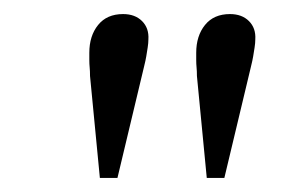

<svg xmlns="http://www.w3.org/2000/svg" viewBox="-20 -800 433 273"><path d="M147 -547H122L108 -692Q108 -699 107.5 -704Q107 -709 107 -714.5Q107 -720 107 -725Q107 -749 119.5 -764.5Q132 -780 155 -780Q172 -780 182 -770Q192 -760 191 -744Q191 -739 190 -732.5Q189 -726 188 -720Q187 -714 185 -706ZM299 -547H274L260 -692Q260 -699 259.5 -704Q259 -709 259 -714.5Q259 -720 259 -725Q259 -749 271.5 -764.5Q284 -780 307 -780Q324 -780 334 -770Q344 -760 343 -744Q343 -739 342 -732.5Q341 -726 340 -720Q339 -714 337 -706Z"/></svg>

Font: Literata 18pt Light
Style: Italic
Weight: 300
Italic angle: -2°
Designer: Latin by Veronika Burian and Jose Scaglione. Greek by Irene Vlachou. Cyrillic by Vera Evstafieva
Foundry: TypeTogether
Version: Version 3.103;gftools[0.9.29]